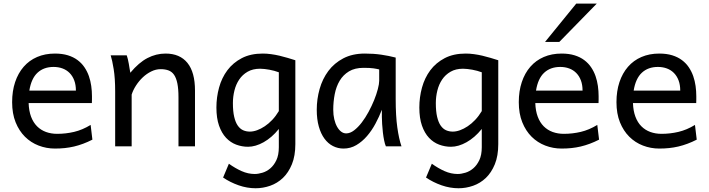

<svg xmlns="http://www.w3.org/2000/svg" viewBox="-20 -801 3883 1051"><path d="M136.7 -236.8Q138.2 -193.8 150.1 -162.1Q162.1 -130.4 182.9 -109.6Q203.6 -88.9 231.7 -78.6Q259.8 -68.4 293 -68.4Q340.3 -68.4 385.7 -79.1Q431.2 -89.8 476.1 -117.2L485.8 -36.6Q460 -23.4 435.1 -14.2Q410.2 -4.9 385.3 1Q360.4 6.8 334.7 9.5Q309.1 12.2 280.8 12.2Q233.9 12.2 191.4 -4.2Q148.9 -20.5 116.7 -52.5Q84.5 -84.5 65.4 -131.8Q46.4 -179.2 46.4 -241.7Q46.4 -302.2 62.7 -351.3Q79.1 -400.4 109.4 -435.3Q139.6 -470.2 183.1 -489Q226.6 -507.8 280.8 -507.8Q320.8 -507.8 351.6 -498.3Q382.3 -488.8 404.8 -471.9Q427.2 -455.1 442.4 -432.6Q457.5 -410.2 466.6 -384.3Q475.6 -358.4 479.5 -330.3Q483.4 -302.2 483.4 -274.9V-255.9Q483.4 -243.7 482.9 -236.8ZM273.4 -434.6Q219.7 -434.6 185.5 -403.1Q151.4 -371.6 140.6 -305.2H395.5Q395.5 -336.4 386.5 -360.6Q377.4 -384.8 361.1 -401.4Q344.7 -418 322.3 -426.3Q299.8 -434.6 273.4 -434.6Z M957 0V-268.6Q957 -314.5 950.9 -344.2Q944.8 -374 932.9 -391.4Q920.9 -408.7 902.6 -415.5Q884.3 -422.4 859.4 -422.4Q833 -422.4 807.9 -409.9Q782.7 -397.5 761.7 -377.7Q740.7 -357.9 724.6 -333Q708.5 -308.1 700.7 -283.2V0H610.4V-300.3Q610.4 -372.6 602.3 -422.6Q594.2 -472.7 585.9 -498H673.8Q676.8 -490.2 679.7 -477.8Q682.6 -465.3 685.1 -451.7Q687.5 -438 689.5 -424.8L693.4 -402.8Q739.7 -458.5 787.1 -483.2Q834.5 -507.8 886.2 -507.8Q964.4 -507.8 1005.9 -456.8Q1047.4 -405.8 1047.4 -305.2V0Z M1506.3 -405.3Q1494.6 -409.7 1481.4 -413.3Q1468.3 -417 1454.6 -419.4Q1440.9 -421.9 1428 -423.3Q1415 -424.8 1403.8 -424.8Q1363.8 -424.8 1335.4 -408.4Q1307.1 -392.1 1289.3 -365.5Q1271.5 -338.9 1263.2 -305.2Q1254.9 -271.5 1254.9 -236.8Q1254.9 -191.4 1262 -161.4Q1269 -131.3 1281.5 -113.5Q1293.9 -95.7 1310.8 -88.1Q1327.6 -80.6 1347.7 -80.6Q1366.2 -80.6 1387.2 -88.1Q1408.2 -95.7 1429.4 -109.9Q1450.7 -124 1470.5 -145Q1490.2 -166 1506.3 -192.9ZM1596.7 -12.2Q1596.7 52.2 1577.9 98.1Q1559.1 144 1528.6 173.1Q1498 202.1 1459 215.8Q1419.9 229.5 1379.4 229.5Q1332.5 229.5 1286.4 213.4Q1240.2 197.3 1201.2 170.9L1232.9 95.2Q1267.6 120.1 1302.7 135.7Q1337.9 151.4 1374.5 151.4Q1393.6 151.4 1416.5 144.5Q1439.5 137.7 1459.5 120.8Q1479.5 104 1492.9 75.7Q1506.3 47.4 1506.3 4.9V-95.2Q1487.3 -71.3 1466.1 -53Q1444.8 -34.7 1423.1 -22.5Q1401.4 -10.3 1379.6 -3.9Q1357.9 2.4 1337.9 2.4Q1304.2 2.4 1272.9 -9.3Q1241.7 -21 1217.5 -46.6Q1193.4 -72.3 1179 -113.3Q1164.6 -154.3 1164.6 -212.4Q1164.6 -268.6 1179.2 -321.8Q1193.8 -375 1224.6 -416.3Q1255.4 -457.5 1303.5 -482.7Q1351.6 -507.8 1418.5 -507.8Q1440.4 -507.8 1463.6 -504.6Q1486.8 -501.5 1509.8 -496.1Q1532.7 -490.7 1554.7 -484.1Q1576.7 -477.5 1596.7 -471.2Z M2055.7 -420.9Q2049.8 -422.4 2042.5 -423.8Q2035.2 -425.3 2025.1 -426.8Q2015.1 -428.2 2001.7 -429Q1988.3 -429.7 1970.2 -429.7Q1922.4 -429.7 1890.4 -410.4Q1858.4 -391.1 1839.4 -359.1Q1820.3 -327.1 1812.3 -285.6Q1804.2 -244.1 1804.2 -200.2Q1804.2 -171.9 1809.8 -148.2Q1815.4 -124.5 1825.2 -107.2Q1835 -89.8 1847.7 -80.3Q1860.4 -70.8 1875 -70.8Q1896.5 -70.8 1918.2 -87.4Q1939.9 -104 1960 -130.1Q1980 -156.2 1997.6 -188.7Q2015.1 -221.2 2028.1 -253.2Q2041 -285.2 2048.3 -313.5Q2055.7 -341.8 2055.7 -358.9ZM2092.3 0Q2086.9 -11.7 2082.8 -32.2Q2078.6 -52.7 2075.9 -75.9Q2073.2 -99.1 2071.8 -122.1Q2070.3 -145 2070.3 -161.1V-200.2Q2055.7 -162.1 2035.4 -124.3Q2015.1 -86.4 1989 -56.2Q1962.9 -25.9 1930.7 -6.8Q1898.4 12.2 1860.4 12.2Q1829.6 12.2 1802.7 -1.5Q1775.9 -15.1 1756.1 -42Q1736.3 -68.8 1725.1 -108.6Q1713.9 -148.4 1713.9 -200.2Q1713.9 -258.3 1729.5 -313.7Q1745.1 -369.1 1777.3 -412.4Q1809.6 -455.6 1859.4 -481.7Q1909.2 -507.8 1977.5 -507.8Q2024.9 -507.8 2066.9 -501.7Q2108.9 -495.6 2146 -485.8V-258.8Q2146 -166.5 2154.8 -103.8Q2163.6 -41 2177.7 0Z M2617.2 -405.3Q2605.5 -409.7 2592.3 -413.3Q2579.1 -417 2565.4 -419.4Q2551.8 -421.9 2538.8 -423.3Q2525.9 -424.8 2514.6 -424.8Q2474.6 -424.8 2446.3 -408.4Q2418 -392.1 2400.1 -365.5Q2382.3 -338.9 2374 -305.2Q2365.7 -271.5 2365.7 -236.8Q2365.7 -191.4 2372.8 -161.4Q2379.9 -131.3 2392.3 -113.5Q2404.8 -95.7 2421.6 -88.1Q2438.5 -80.6 2458.5 -80.6Q2477.1 -80.6 2498 -88.1Q2519 -95.7 2540.3 -109.9Q2561.5 -124 2581.3 -145Q2601.1 -166 2617.2 -192.9ZM2707.5 -12.2Q2707.5 52.2 2688.7 98.1Q2669.9 144 2639.4 173.1Q2608.9 202.1 2569.8 215.8Q2530.8 229.5 2490.2 229.5Q2443.4 229.5 2397.2 213.4Q2351.1 197.3 2312 170.9L2343.8 95.2Q2378.4 120.1 2413.6 135.7Q2448.7 151.4 2485.4 151.4Q2504.4 151.4 2527.3 144.5Q2550.3 137.7 2570.3 120.8Q2590.3 104 2603.8 75.7Q2617.2 47.4 2617.2 4.9V-95.2Q2598.1 -71.3 2576.9 -53Q2555.7 -34.7 2533.9 -22.5Q2512.2 -10.3 2490.5 -3.9Q2468.8 2.4 2448.7 2.4Q2415 2.4 2383.8 -9.3Q2352.5 -21 2328.4 -46.6Q2304.2 -72.3 2289.8 -113.3Q2275.4 -154.3 2275.4 -212.4Q2275.4 -268.6 2290 -321.8Q2304.7 -375 2335.4 -416.3Q2366.2 -457.5 2414.3 -482.7Q2462.4 -507.8 2529.3 -507.8Q2551.3 -507.8 2574.5 -504.6Q2597.7 -501.5 2620.6 -496.1Q2643.6 -490.7 2665.5 -484.1Q2687.5 -477.5 2707.5 -471.2Z M2910.2 -236.8Q2911.6 -193.8 2923.6 -162.1Q2935.5 -130.4 2956.3 -109.6Q2977.1 -88.9 3005.1 -78.6Q3033.2 -68.4 3066.4 -68.4Q3113.8 -68.4 3159.2 -79.1Q3204.6 -89.8 3249.5 -117.2L3259.3 -36.6Q3233.4 -23.4 3208.5 -14.2Q3183.6 -4.9 3158.7 1Q3133.8 6.8 3108.2 9.5Q3082.5 12.2 3054.2 12.2Q3007.3 12.2 2964.8 -4.2Q2922.4 -20.5 2890.1 -52.5Q2857.9 -84.5 2838.9 -131.8Q2819.8 -179.2 2819.8 -241.7Q2819.8 -302.2 2836.2 -351.3Q2852.5 -400.4 2882.8 -435.3Q2913.1 -470.2 2956.5 -489Q3000 -507.8 3054.2 -507.8Q3094.2 -507.8 3125 -498.3Q3155.8 -488.8 3178.2 -471.9Q3200.7 -455.1 3215.8 -432.6Q3231 -410.2 3240 -384.3Q3249 -358.4 3252.9 -330.3Q3256.8 -302.2 3256.8 -274.9V-255.9Q3256.8 -243.7 3256.3 -236.8ZM3046.9 -434.6Q2993.2 -434.6 2959 -403.1Q2924.8 -371.6 2914.1 -305.2H3168.9Q3168.9 -336.4 3159.9 -360.6Q3150.9 -384.8 3134.5 -401.4Q3118.2 -418 3095.7 -426.3Q3073.2 -434.6 3046.9 -434.6ZM3246.6 -781.2 3041.5 -571.3H2963.4L3134.3 -781.2Z M3444.8 -236.8Q3446.3 -193.8 3458.3 -162.1Q3470.2 -130.4 3491 -109.6Q3511.7 -88.9 3539.8 -78.6Q3567.9 -68.4 3601.1 -68.4Q3648.4 -68.4 3693.8 -79.1Q3739.3 -89.8 3784.2 -117.2L3793.9 -36.6Q3768.1 -23.4 3743.2 -14.2Q3718.3 -4.9 3693.4 1Q3668.5 6.8 3642.8 9.5Q3617.2 12.2 3588.9 12.2Q3542 12.2 3499.5 -4.2Q3457 -20.5 3424.8 -52.5Q3392.6 -84.5 3373.5 -131.8Q3354.5 -179.2 3354.5 -241.7Q3354.5 -302.2 3370.8 -351.3Q3387.2 -400.4 3417.5 -435.3Q3447.8 -470.2 3491.2 -489Q3534.7 -507.8 3588.9 -507.8Q3628.9 -507.8 3659.7 -498.3Q3690.4 -488.8 3712.9 -471.9Q3735.4 -455.1 3750.5 -432.6Q3765.6 -410.2 3774.7 -384.3Q3783.7 -358.4 3787.6 -330.3Q3791.5 -302.2 3791.5 -274.9V-255.9Q3791.5 -243.7 3791 -236.8ZM3581.5 -434.6Q3527.8 -434.6 3493.7 -403.1Q3459.5 -371.6 3448.7 -305.2H3703.6Q3703.6 -336.4 3694.6 -360.6Q3685.5 -384.8 3669.2 -401.4Q3652.8 -418 3630.4 -426.3Q3607.9 -434.6 3581.5 -434.6Z"/></svg>

Font: Andika New Basic
Style: Regular
Weight: 400
Designer: Victor Gaultney, Annie Olsen, Julie Remington, Don Collingsworth, Eric Hays
Foundry: SIL International
Version: Version 5.500; ttfautohint (v1.8.3)